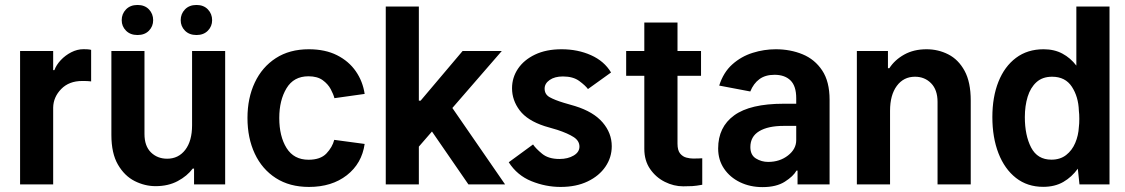

<svg xmlns="http://www.w3.org/2000/svg" viewBox="-20 -754 4601 785"><path d="M352.6 -550.1V-421.2Q346.2 -422.2 336.1 -422.6Q326 -422.9 316.1 -422.9Q262.4 -422.9 230.3 -390.1Q198.2 -357.2 197.4 -314.3V0H62.1V-545.5H197.4V-467.3H202.4Q210.2 -488.6 228.5 -508.2Q246.8 -527.7 271.3 -540.3Q295.8 -552.9 321.7 -552.9Q328.8 -552.9 337.7 -552.4Q346.6 -551.8 352.6 -550.1Z M765.3 -241.8V-545.5H900.6V0H773.4V-64.6H767.8Q745.4 -34.4 706.7 -13.7Q668 7.1 616.1 7.1Q572.1 7.1 530.5 -13.8Q489 -34.8 462.2 -81Q435.4 -127.1 435.4 -202.4V-545.5H570.7V-206.3Q570.7 -157 597.1 -131Q623.6 -105.1 663.4 -105.1Q709.5 -105.1 737.4 -141.3Q765.3 -177.6 765.3 -241.8ZM477.6 -671.5Q477.6 -697.4 495.2 -715.6Q512.8 -733.7 542.3 -733.7Q571.7 -733.7 589 -715.6Q606.2 -697.4 606.2 -671.5Q606.2 -646.3 589 -628.6Q571.7 -610.8 542.3 -610.8Q512.8 -610.8 495.2 -628.6Q477.6 -646.3 477.6 -671.5ZM718.8 -671.5Q718.8 -697.4 736.3 -715.6Q753.9 -733.7 783.4 -733.7Q812.5 -733.7 829.9 -715.6Q847.3 -697.4 847.3 -671.5Q847.3 -646.3 829.9 -628.6Q812.5 -610.8 783.4 -610.8Q753.9 -610.8 736.3 -628.6Q718.8 -646.3 718.8 -671.5Z M1470.9 -370 1347.3 -352.6Q1343.4 -368.3 1332.2 -389.4Q1321 -410.5 1299.2 -426.3Q1277.3 -442.1 1241.1 -442.1Q1180.8 -442.1 1151.3 -392.9Q1121.8 -343.8 1121.8 -271.7Q1121.8 -196.7 1151.6 -148.8Q1181.5 -100.9 1241.5 -100.9Q1290.1 -100.9 1314.5 -126.4Q1338.8 -152 1346.6 -182.2L1470.9 -165.5Q1459.5 -85.6 1398.1 -37.6Q1336.6 10.3 1243.3 10.3Q1164.1 10.3 1107.8 -25.9Q1051.5 -62.1 1021.7 -125.7Q991.8 -189.3 991.8 -271.7Q991.8 -353 1021.7 -416.4Q1051.5 -479.8 1107.6 -516.2Q1163.7 -552.6 1242.5 -552.6Q1309.7 -552.6 1358 -528.2Q1406.2 -503.9 1434.8 -462.5Q1463.4 -421.2 1470.9 -370Z M1895.2 0 1746.1 -216.3 1692.5 -154.5V0H1557.2V-727.3H1692.5V-342.3H1699.6L1871.4 -545.5H2031.6L1829.5 -312.5L2045.1 0Z M2073.5 -393.1Q2073.5 -436.8 2097.8 -473Q2122.2 -509.2 2167.6 -530.9Q2213.1 -552.6 2275.9 -552.6Q2342.3 -552.6 2396.3 -528.4Q2450.3 -504.3 2478.3 -457.7L2383.9 -389.9Q2373.6 -404.1 2348.4 -422.8Q2323.2 -441.4 2281.6 -441.4Q2247.9 -441.4 2227.3 -427Q2206.7 -412.6 2206.7 -391.7Q2206.7 -368.3 2227.1 -356.7Q2247.5 -345.2 2284.8 -333.8L2331.3 -320.3Q2406.6 -296.9 2443.9 -253.4Q2481.2 -209.9 2481.2 -156.2Q2481.2 -110.4 2455.4 -72.6Q2429.7 -34.8 2382.8 -12.3Q2335.9 10.3 2272 10.3Q2210.9 10.3 2152.7 -13.3Q2094.5 -36.9 2060 -90.6L2159.4 -163.4Q2170.5 -146.7 2196.4 -125.4Q2222.3 -104 2267.4 -104Q2301.8 -104 2325.5 -118.1Q2349.1 -132.1 2349.1 -154.5Q2349.1 -178.3 2325.5 -193.5Q2301.8 -208.8 2258.9 -223L2206.7 -238.3Q2136 -261.4 2104.8 -302.7Q2073.5 -344.1 2073.5 -393.1Z M2846.2 -545.5V-444.2H2750V-166.5Q2750 -139.2 2760.8 -126.2Q2771.7 -113.3 2786.4 -109.6Q2801.1 -105.8 2813.2 -105.8Q2835.9 -105.8 2851.2 -106.9V1.4Q2826 6 2810.4 6.9Q2794.7 7.8 2773.4 7.8Q2734.7 7.8 2698.2 -10.5Q2661.6 -28.8 2638 -63Q2614.3 -97.3 2614.3 -145.6V-444.2H2540.1V-545.5H2614.3V-661.9H2750V-545.5Z M3240.8 0V-56.5H3236.5Q3223.7 -33.4 3188.9 -11.2Q3154.1 11 3097.7 11Q3046.9 11 3005.7 -8.9Q2964.5 -28.8 2940.3 -64.5Q2916.2 -100.1 2916.2 -147Q2916.2 -234.7 2981.7 -282.3Q3047.2 -329.9 3183.9 -329.9H3235.4V-352.6Q3235.4 -402.3 3212 -425.2Q3188.6 -448.2 3146.7 -448.2Q3109 -448.2 3084.9 -430.4Q3060.7 -412.6 3047.6 -380L2920.5 -404.1Q2937.5 -458.1 2974.1 -490.8Q3010.7 -523.4 3057.4 -538Q3104 -552.6 3151.6 -552.6Q3211.3 -552.6 3261.4 -532Q3311.4 -511.4 3341.6 -465.9Q3371.8 -420.5 3371.8 -346.2V0ZM3235.4 -239.3H3184.7Q3120 -239.3 3084 -217.5Q3047.9 -195.7 3047.9 -152.7Q3047.9 -120 3070.7 -106Q3093.4 -92 3120.7 -92Q3168 -92 3201.7 -118.3Q3235.4 -144.5 3235.4 -181.1Z M3619 -301.1V0H3483.3V-545.5H3610.4V-475.1H3616.1Q3638.1 -509.2 3677 -530.9Q3715.9 -552.6 3768.1 -552.6Q3816.1 -552.6 3857.2 -531.6Q3898.4 -510.7 3923.7 -464.5Q3948.9 -418.3 3948.9 -343V0H3813.2V-337.4Q3813.2 -386.7 3786.9 -413.5Q3760.7 -440.3 3720.9 -440.3Q3674.4 -440.3 3646.7 -402.9Q3619 -365.4 3619 -301.1Z M4037.3 -275.2Q4037.3 -357.2 4062.1 -419.7Q4087 -482.2 4133.9 -517.4Q4180.8 -552.6 4246.8 -552.6Q4290.5 -552.6 4323.7 -534.8Q4356.9 -517 4380.7 -485.8V-727.3H4516.3V0H4393.5L4386.7 -64.3Q4362.2 -30.2 4327.4 -10.1Q4292.6 9.9 4245.4 9.9Q4180.4 9.9 4133.9 -26.5Q4087.4 -62.9 4062.3 -127.3Q4037.3 -191.8 4037.3 -275.2ZM4170.1 -275.2Q4170.1 -200.6 4195.8 -150.9Q4221.6 -101.2 4278.8 -101.2Q4314.6 -101.2 4339 -120.2Q4363.3 -139.2 4376.2 -169.7Q4389.2 -200.3 4391 -234.7Q4392.8 -247.9 4392.8 -267.8Q4392.8 -287.6 4391 -301.5Q4389.2 -358.3 4362.4 -399.3Q4335.6 -440.3 4281.6 -440.3Q4242.2 -440.3 4217.7 -418.1Q4193.2 -396 4181.6 -358.5Q4170.1 -321 4170.1 -275.2Z"/></svg>

Font: Interface
Style: Bold
Weight: 700
Designer: Rasmus Andersson
Foundry: rsms
Version: Version 1.8